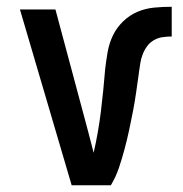

<svg xmlns="http://www.w3.org/2000/svg" viewBox="-20 -548 540 568"><path d="M308 0H192L39 -520H144L237 -173Q242 -154 247 -135Q252 -116 257 -96Q271 -157 278.5 -218.5Q286 -280 291 -342V-343Q294 -369 298.5 -394.5Q303 -420 314 -443Q325 -466 344 -484.5Q363 -503 386.5 -513Q410 -523 436 -525.5Q462 -528 488 -528V-440Q474 -440 460.5 -438Q447 -436 435 -429Q423 -422 415 -411Q407 -400 402 -387Q397 -374 395 -360.5Q393 -347 391 -334V-333Q387 -305 383 -276.5Q379 -248 373.5 -219.5Q368 -191 362 -163Q356 -135 348.5 -107Q341 -79 332 -52Q323 -25 308 0Z"/></svg>

Font: Iosevka Term Semibold
Style: Regular
Weight: 600
Monospace: yes
Designer: Belleve Invis
Foundry: Belleve Invis
Version: Version 31.4.0